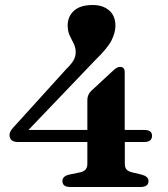

<svg xmlns="http://www.w3.org/2000/svg" viewBox="-20 -746 670 766"><path d="M328.5 -347Q328.5 -367.5 343 -382.5L431.5 -464.5Q441 -473.5 447.2 -476.2Q453.5 -479 459.5 -479Q477.5 -479 477.5 -458.5V-227.5H556.5Q586.5 -227.5 586.5 -204.5Q586.5 -179.5 555.5 -179.5H478V-92Q478 -77 485.5 -69.2Q493 -61.5 507 -58.5L546.5 -49Q572.5 -41.5 572.5 -24Q572.5 0 541 0H260Q229 0 229 -24Q229 -42.5 254.5 -49L300 -58.5Q328.5 -64.5 328.5 -91.5V-179.5H51.5Q18 -179.5 18 -208Q18 -215.5 23 -224.2Q28 -233 40.5 -245.5L244 -470Q264 -489.5 273 -504.8Q282 -520 282 -537.5Q282 -556.5 274 -572Q266 -587.5 258 -604.5Q250 -621.5 250 -645Q250 -680 275 -703Q300 -726 350 -726Q391 -726 415.8 -704.2Q440.5 -682.5 440.5 -643Q440.5 -617 425.5 -586Q410.5 -555 358.5 -504.5L93.5 -227.5H328.5Z"/></svg>

Font: Fraunces 9pt S000 SemiBold
Style: Regular
Weight: 600
Version: Version 1.000; ttfautohint (v1.8.3)